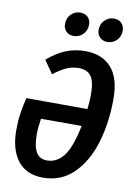

<svg xmlns="http://www.w3.org/2000/svg" viewBox="-99 -970 732 1046"><g transform="rotate(10 267.0 -446.5)"><path d="M518 -475Q518 -343 484.5 -232Q451 -121 382.5 -53.5Q314 14 214 14Q122 14 74 -47Q26 -108 26 -217Q26 -265 32 -307Q38 -349 50 -397L388 -396Q393 -437 393 -479Q393 -550 371 -579Q349 -608 304 -608Q266 -608 233 -592.5Q200 -577 165 -549L115 -621Q165 -664 214.5 -684.5Q264 -705 323 -705Q415 -705 466.5 -648Q518 -591 518 -475ZM373 -300H148Q140 -250 140 -212Q140 -146 159 -114Q178 -82 219 -82Q273 -82 310.5 -130Q348 -178 373 -300ZM187 -832Q187 -864 208 -885.5Q229 -907 259 -907Q286 -907 301.5 -891Q317 -875 317 -850Q317 -818 295.5 -796.5Q274 -775 244 -775Q218 -775 202.5 -791Q187 -807 187 -832ZM373 -832Q373 -864 394.5 -885.5Q416 -907 445 -907Q472 -907 487.5 -891Q503 -875 503 -850Q503 -817 482 -796Q461 -775 431 -775Q405 -775 389 -791Q373 -807 373 -832Z"/></g></svg>

Font: Fira Sans Extra Condensed Medium
Style: Italic
Weight: 500
Width: 3
Italic angle: -8°
Designer: Carrois Corporate & Edenspiekermann AG
Foundry: Carrois Corporate GbR & Edenspiekermann AG
Version: Version 4.203